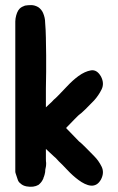

<svg xmlns="http://www.w3.org/2000/svg" viewBox="-20 -646 464 753"><path d="M239 -144Q261 -121 271.5 -110.5Q282 -100 286.5 -95Q291 -90 293 -89Q295 -88 300 -83Q305 -78 316 -67.5Q327 -57 349 -34Q367 -16 378.5 7.5Q390 31 376 58Q368 72 358 77.5Q348 83 336.5 82Q325 81 312.5 75Q300 69 288 60Q265 43 244 20.5Q223 -2 210 -14Q201 -23 199 -26Q197 -28 195 -29.5Q193 -31 191 -33Q184 -40 176 -47Q168 -54 160 -62V-23Q160 -12 161 -7Q161 3 160 8Q157 19 157 29Q156 34 155 38.5Q154 43 152 48Q151 50 150.5 51Q150 52 150 54Q149 56 148.5 57Q148 58 147 60Q142 70 131 79Q112 90 84 85Q69 82 61 74Q52 68 49 57Q47 52 45.5 46.5Q44 41 42 36Q40 31 40 26.5Q40 22 40 19V-550Q40 -556 40 -562Q40 -568 41 -574Q42 -580 43.5 -585.5Q45 -591 47 -596Q51 -606 57 -612Q62 -617 67.5 -619.5Q73 -622 78 -624Q83 -625 89.5 -625.5Q96 -626 102 -626Q116 -626 130 -618Q143 -609 149 -595Q157 -576 157 -558Q158 -548 159 -527.5Q160 -507 160 -497V-493Q161 -460 161 -430Q161 -400 161 -365Q160 -330 160 -298.5Q160 -267 160 -236V-225Q168 -233 176 -240Q184 -247 191 -255Q195 -258 199 -262L210 -273Q223 -286 244 -308.5Q265 -331 288 -348Q313 -366 336.5 -370Q360 -374 376 -346Q390 -319 378.5 -295.5Q367 -272 349 -252Q327 -229 316 -218.5Q305 -208 300 -203.5Q295 -199 293 -198Q291 -197 286.5 -192.5Q282 -188 271.5 -177.5Q261 -167 239 -144Z"/></svg>

Font: BM JUA
Style: Regular
Weight: 400
Designer: BONGJIN KIM, JAEHYUN KEUM, JUHEE TAE
Foundry: WOOWA BROTHERS Corporation.
Version: Version 1.100